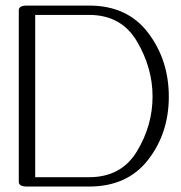

<svg xmlns="http://www.w3.org/2000/svg" viewBox="-20 -683 663 703"><path d="M306.2 0H78.6Q48.8 0 48.8 -17.1V-645.5Q48.8 -662.6 78.6 -662.6H306.2Q446.8 -662.6 522.5 -562.7Q598.1 -462.9 598.1 -329.1Q598.1 -195.3 522.2 -97.7Q446.3 0 306.2 0ZM306.2 -34.2Q424.3 -34.2 481.4 -128.9Q538.6 -223.6 538.6 -329.6Q538.6 -434.6 481.4 -531.5Q424.3 -628.4 306.2 -628.4H108.9V-34.2Z"/></svg>

Font: Gayathri Thin
Style: Regular
Weight: 100
Designer: Binoy Dominic <binoy.domenic@gmail.com>
Foundry: SMC
Version: Version 1.000